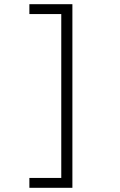

<svg xmlns="http://www.w3.org/2000/svg" viewBox="-20 -736 570 915"><path d="M325 -716H120V-669H272V112H120V159H325Z"/></svg>

Font: Noto Sans Mono Condensed Light
Style: Regular
Weight: 300
Width: 3
Designer: Monotype Design Team
Foundry: Monotype Imaging Inc.
Version: Version 2.014